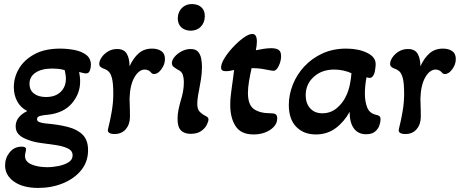

<svg xmlns="http://www.w3.org/2000/svg" viewBox="-20 -648 2264 944"><path d="M168 276Q93 276 49 245Q5 214 5 165Q5 129 27.5 101Q50 73 87 73Q108 73 108 85Q108 92 105.5 101Q103 110 103 119Q103 147 135 160.5Q167 174 212 174Q240 174 269 168Q298 162 317.5 149.5Q337 137 337 116Q337 93 314 82Q291 71 256 65.5Q221 60 184.5 55.5Q148 51 122 41Q89 30 73 14Q57 -2 57 -27Q57 -74 114 -102Q81 -119 64.5 -150Q48 -181 48 -219Q48 -268 73.5 -311Q99 -354 149.5 -381.5Q200 -409 276 -409Q310 -409 345 -402.5Q380 -396 403.5 -378.5Q427 -361 427 -328Q427 -316 422 -301.5Q417 -287 403 -287Q397 -287 387 -289.5Q377 -292 369 -294Q371 -284 372.5 -272Q374 -260 374 -247Q374 -188 334 -140.5Q294 -93 217 -84Q189 -82 175.5 -77.5Q162 -73 162 -62Q162 -52 174 -47.5Q186 -43 205 -41Q266 -36 313 -24Q360 -12 386.5 14.5Q413 41 413 90Q413 147 379.5 188.5Q346 230 290 253Q234 276 168 276ZM206 -171Q252 -171 278 -196Q304 -221 304 -261Q304 -272 302 -283.5Q300 -295 298 -303Q282 -308 267 -309.5Q252 -311 238 -311Q185 -311 155 -291Q125 -271 125 -236Q125 -205 147 -188Q169 -171 206 -171Z M543 11Q527 11 517.5 5.5Q508 0 511 -13Q522 -56 529.5 -100.5Q537 -145 537 -186Q537 -239 530.5 -263.5Q524 -288 513 -297.5Q502 -307 486 -312Q479 -315 473.5 -320Q468 -325 468 -334Q468 -348 479 -365Q490 -382 510 -394.5Q530 -407 556 -407Q590 -407 603.5 -383.5Q617 -360 617 -322Q635 -362 661.5 -385.5Q688 -409 728 -409Q755 -409 773 -397Q791 -385 791 -358Q791 -331 773.5 -307.5Q756 -284 738 -284Q735 -284 731 -285Q727 -286 724 -290Q711 -306 692 -306Q663 -306 641 -268Q619 -230 617 -163Q618 -138 618.5 -112Q619 -86 619 -74Q619 -37 598.5 -13Q578 11 543 11Z M916 -497Q888 -498 871 -514Q854 -530 854 -559Q855 -590 875 -609.5Q895 -629 926 -628Q955 -627 971.5 -611Q988 -595 987 -566Q986 -536 967 -516.5Q948 -497 916 -497ZM917 10Q887 10 870 -6.5Q853 -23 853 -63Q853 -86 857.5 -108Q862 -130 868 -151Q875 -173 879.5 -196Q884 -219 884 -245Q884 -263 879 -279.5Q874 -296 857 -304Q844 -311 834.5 -318.5Q825 -326 825 -338Q825 -352 838 -368Q851 -384 872.5 -395.5Q894 -407 917 -407Q942 -407 953.5 -394Q965 -381 969 -361Q973 -341 973 -320Q973 -288 968 -257.5Q963 -227 958 -201Q954 -182 952 -166Q950 -150 950 -136Q950 -111 962 -98.5Q974 -86 996 -75Q1005 -70 1005 -60Q1005 -52 997 -35Q989 -18 969.5 -4Q950 10 917 10Z M1226 13Q1165 13 1138.5 -27.5Q1112 -68 1112 -132Q1112 -155 1114.5 -177Q1117 -199 1120 -221Q1123 -243 1126 -264Q1129 -285 1131 -304Q1110 -298 1089 -298Q1067 -298 1067 -316Q1067 -335 1084 -362.5Q1101 -390 1126.5 -417Q1152 -444 1177.5 -462.5Q1203 -481 1221 -481Q1243 -481 1243 -443Q1243 -433 1241.5 -422.5Q1240 -412 1238 -401Q1257 -405 1276.5 -408Q1296 -411 1314 -411Q1337 -411 1349.5 -403Q1362 -395 1362 -372Q1362 -348 1350.5 -324Q1339 -300 1325 -300Q1322 -300 1315 -301Q1308 -302 1298 -304Q1285 -307 1265 -310Q1245 -313 1217 -313Q1210 -282 1204.5 -249.5Q1199 -217 1199 -191Q1199 -133 1228 -112Q1257 -91 1312 -91Q1329 -91 1336 -85.5Q1343 -80 1343 -66Q1343 -33 1309 -10Q1275 13 1226 13Z M1533 13Q1473 13 1436.5 -24.5Q1400 -62 1400 -132Q1400 -182 1419.5 -231.5Q1439 -281 1476 -321Q1513 -361 1565 -385Q1617 -409 1682 -409Q1742 -409 1784.5 -388.5Q1827 -368 1827 -333Q1827 -324 1825 -309.5Q1823 -295 1820 -286Q1817 -278 1811.5 -271.5Q1806 -265 1797 -265Q1793 -265 1782 -268Q1778 -247 1776 -227Q1774 -207 1774 -187Q1774 -149 1785.5 -119.5Q1797 -90 1831 -83Q1840 -81 1845.5 -77Q1851 -73 1851 -60Q1851 -49 1845.5 -32Q1840 -15 1824.5 -1.5Q1809 12 1780 12Q1741 12 1720 -16.5Q1699 -45 1699 -98Q1672 -49 1630.5 -18Q1589 13 1533 13ZM1565 -91Q1605 -91 1635.5 -116Q1666 -141 1683 -179Q1694 -203 1700 -231.5Q1706 -260 1708 -288Q1691 -296 1669 -301Q1647 -306 1623 -306Q1562 -306 1522.5 -270Q1483 -234 1483 -180Q1483 -140 1505 -115.5Q1527 -91 1565 -91Z M1973 11Q1957 11 1947.5 5.5Q1938 0 1941 -13Q1952 -56 1959.5 -100.5Q1967 -145 1967 -186Q1967 -239 1960.5 -263.5Q1954 -288 1943 -297.5Q1932 -307 1916 -312Q1909 -315 1903.5 -320Q1898 -325 1898 -334Q1898 -348 1909 -365Q1920 -382 1940 -394.5Q1960 -407 1986 -407Q2020 -407 2033.5 -383.5Q2047 -360 2047 -322Q2065 -362 2091.5 -385.5Q2118 -409 2158 -409Q2185 -409 2203 -397Q2221 -385 2221 -358Q2221 -331 2203.5 -307.5Q2186 -284 2168 -284Q2165 -284 2161 -285Q2157 -286 2154 -290Q2141 -306 2122 -306Q2093 -306 2071 -268Q2049 -230 2047 -163Q2048 -138 2048.5 -112Q2049 -86 2049 -74Q2049 -37 2028.5 -13Q2008 11 1973 11Z"/></svg>

Font: Akaya Kanadaka
Style: Regular
Weight: 400
Designer: Vaishnavi Murthy Yerkadithaya, Juan Luis Blanco Aristondo
Version: Version 1.002; ttfautohint (v1.8.3)